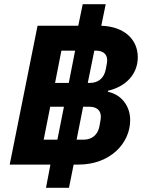

<svg xmlns="http://www.w3.org/2000/svg" viewBox="-20 -800 684 910"><path d="M329 -20H353C500 -20 597 -119 597 -231C597 -297 556 -352 491 -365L492 -370C574 -389 633 -446 633 -529C633 -611 572 -674 460 -678L481 -780H372L351 -678H158L26 -20H219L198 90H307ZM241 -407 271 -560H336L306 -407ZM427 -560H434C467 -560 488 -545 488 -514C488 -507 487 -500 481 -470C473 -430 446 -407 406 -407H396ZM187 -138 218 -294H283L252 -138ZM374 -294H404C438 -294 458 -277 458 -247C458 -242 458 -235 451 -200C443 -160 415 -138 376 -138H343Z"/></svg>

Font: LVC Sans
Style: Bold Italic
Weight: 700
Italic angle: -11.31°
Designer: Mike Abbink, Paul van der Laan, Pieter van Rosmalen
Foundry: Bold Monday
Version: Version 3.0